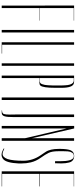

<svg xmlns="http://www.w3.org/2000/svg" viewBox="708 -1654 949 2404"><g transform="rotate(90 1182.0 -452.5)"><path d="M50.8 0H81.1V-471.7H238.3V-475.6H81.1V-902.3H238.3V-906.2H49.8Z M386.7 0V-906.2H355.5V0Z M509.8 0H650.4V-4.9H541V-906.2H509.8Z M804.7 0V-906.2H773.4V0Z M958 0V-471.7H1016.6C1031.2 -471.7 1043 -475.6 1050.8 -483.4C1070.3 -502 1080.1 -566.4 1080.1 -674.8V-738.3C1080.1 -769.5 1079.1 -793.9 1076.2 -812.5C1073.2 -835 1069.3 -852.5 1061.5 -868.2C1053.7 -883.8 1043 -906.2 1000 -906.2H926.8V0ZM958 -902.3H992.2C1002 -901.4 1009.8 -898.4 1016.6 -892.6C1036.1 -876 1046.9 -841.8 1048.8 -792L1050.8 -745.1V-665V-645.5C1050.8 -630.9 1049.8 -609.4 1047.9 -580.1C1046.9 -551.8 1042 -526.4 1034.2 -505.9C1027.3 -485.4 1013.7 -475.6 995.1 -475.6H958Z M1232.4 0V-906.2H1201.2V0Z M1393.6 0C1437.5 0 1446.3 -44.9 1446.3 -149.4V-906.2H1414.1V-170.9C1414.1 -165 1414.1 -143.6 1415 -106.4V-97.7C1415 -65.4 1413.1 -42 1408.2 -27.3C1403.3 -11.7 1388.7 -3.9 1362.3 -3.9V0Z M1588.9 0V-813.5L1710.9 -292V0H1743.2V-906.2H1710.9V-378.9L1588.9 -907.2H1557.6V0Z M1868.2 -10.7C1884.8 -2 1901.4 2 1917 2C1937.5 2 1957 -4.9 1973.6 -19.5C2003.9 -44.9 2022.5 -109.4 2027.3 -213.9V-243.2C2027.3 -287.1 2022.5 -328.1 2013.7 -364.3C2002.9 -409.2 1983.4 -450.2 1956.1 -488.3C1928.7 -526.4 1908.2 -559.6 1894.5 -587.9C1880.9 -616.2 1874 -656.2 1874 -707V-777.3C1874 -816.4 1876 -842.8 1880.9 -857.4C1885.7 -868.2 1889.6 -877 1892.6 -881.8C1898.4 -890.6 1904.3 -895.5 1909.2 -897.5C1921.9 -905.3 1943.4 -905.3 1956.1 -897.5C1984.4 -882.8 1999 -827.1 1999 -732.4V-668H2024.4L2026.4 -740.2V-752C2026.4 -785.2 2022.5 -815.4 2015.6 -841.8C2005.9 -883.8 1978.5 -905.3 1934.6 -907.2C1900.4 -907.2 1876 -893.6 1863.3 -865.2C1851.6 -838.9 1845.7 -795.9 1844.7 -736.3V-716.8C1844.7 -642.6 1857.4 -585.9 1883.8 -547.9L1925.8 -485.4C1970.7 -419.9 1993.2 -347.7 1993.2 -270.5C1993.2 -183.6 1986.3 -117.2 1971.7 -72.3C1957 -31.2 1935.5 -10.7 1907.2 -10.7C1896.5 -10.7 1883.8 -13.7 1871.1 -19.5L1840.8 -33.2V-23.4Z M2314.5 0V-4.9H2157.2V-471.7H2314.5V-477.5H2157.2V-902.3H2314.5V-906.2H2126V0Z"/></g></svg>

Font: Caledo
Style: Light
Weight: 300
Designer: BSozoo
Foundry: BSozoo
Version: Version 002.000